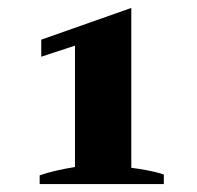

<svg xmlns="http://www.w3.org/2000/svg" viewBox="-20 -733 496 484"><path d="M80 -291Q114 -303 169 -312V-618L84 -590V-633L311 -713V-310Q328 -308 352 -303.5Q376 -299 393 -293V-269H80Z"/></svg>

Font: Trirong
Style: Bold
Weight: 700
Designer: Katatrad Team
Foundry: CadsonDemak
Version: Version 1.001